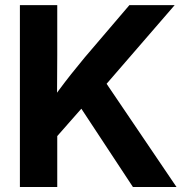

<svg xmlns="http://www.w3.org/2000/svg" viewBox="-20 -748 740 768"><path d="M168.5 -157.7V-321.3Q192.4 -356 215.8 -387.7Q239.3 -419.4 264.6 -451.4Q290 -483.4 318.8 -518.1L497.6 -727.5H678.7L371.6 -372.6L359.4 -374.5ZM59.6 0V-727.5H209V-527.3L208 -342.8L209 -270.5V0ZM511.7 0 294.9 -329.1 386.7 -441.9 686 0Z"/></svg>

Font: Inter 24pt
Style: Bold
Weight: 700
Designer: Rasmus Andersson
Foundry: rsms
Version: Version 4.001;git-66647c0bb